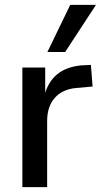

<svg xmlns="http://www.w3.org/2000/svg" viewBox="-20 -770 416 790"><path d="M72 0V-492H166V-378H163Q178 -434 215.5 -464.5Q253 -495 314 -501L354 -503L361 -414L294 -408Q237 -403 205.5 -367.5Q174 -332 174 -272V0ZM175 -556 269 -750H375L248 -556Z"/></svg>

Font: Nunito Sans 10pt SemiCondensed SemiBold
Style: Regular
Weight: 600
Width: 4
Designer: Vernon Adams
Foundry: Vernon Adams
Version: Version 3.101;gftools[0.9.27]